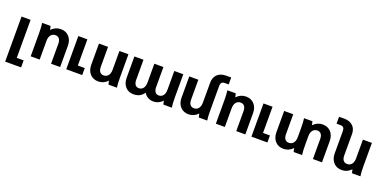

<svg xmlns="http://www.w3.org/2000/svg" viewBox="-14 -1657 5573 2804"><g transform="rotate(20 2772.5 -255.5)"><path d="M53.2 200.2V-500H193.8V90.8H300.8V200.2Z M367.7 -516.1H498.5Q507.3 -487.3 511.7 -459Q573.2 -523.9 657.7 -523.9Q737.3 -523.9 786.1 -470.7Q835 -417.5 835 -329.1V0H693.8V-310.1Q693.8 -359.9 672.9 -387Q651.9 -414.1 613.8 -414.1Q569.3 -414.1 543 -381.6Q516.6 -349.1 516.6 -291V0H377V-359.9Q377 -459 367.7 -516.1Z M929.7 0V-516.1H1070.3V-108.9H1177.7V0Z M1717.3 0H1586.4Q1577.6 -28.3 1573.2 -57.1Q1511.7 7.8 1427.2 7.8Q1347.7 7.8 1299.1 -45.4Q1250.5 -98.6 1250.5 -187V-516.1H1391.6V-206.1Q1391.6 -156.2 1412.6 -129.2Q1433.6 -102.1 1471.7 -102.1Q1516.1 -102.1 1542.2 -134.3Q1568.4 -166.5 1568.4 -225.1V-516.1H1708.5V-155.8Q1708.5 -54.2 1717.3 0Z M2111.3 -225.1V-516.1H2252.4V-206.1Q2252.4 -156.2 2272.2 -129.2Q2292 -102.1 2328.1 -102.1Q2371.1 -102.1 2396.2 -134.3Q2421.4 -166.5 2421.4 -225.1V-516.1H2561V-155.8Q2561 -57.1 2570.3 0H2439.5Q2430.7 -28.3 2426.3 -57.1Q2366.2 7.8 2284.2 7.8Q2235.4 7.8 2197.3 -14.2Q2159.2 -36.1 2137.2 -75.2Q2106.4 -31.2 2067.9 -11.7Q2029.3 7.8 1974.1 7.8Q1896 7.8 1848.6 -45.4Q1801.3 -98.6 1801.3 -187V-516.1H1942.4V-206.1Q1942.4 -156.2 1962.2 -129.2Q1981.9 -102.1 2018.1 -102.1Q2061 -102.1 2086.2 -134.3Q2111.3 -166.5 2111.3 -225.1Z M3111.8 -535.2V-155.8Q3111.8 -54.2 3120.6 0H2989.7Q2981 -28.3 2976.6 -57.1Q2915 7.8 2830.6 7.8Q2751 7.8 2702.4 -45.4Q2653.8 -98.6 2653.8 -187V-516.1H2794.9V-206.1Q2794.9 -156.2 2815.9 -129.2Q2836.9 -102.1 2875 -102.1Q2919.4 -102.1 2945.6 -134.3Q2971.7 -166.5 2971.7 -225.1V-537.1Q2971.7 -573.2 2982.9 -604.2Q2994.1 -635.3 3016.1 -659.2Q3038.1 -683.1 3073.5 -697Q3108.9 -710.9 3153.8 -710.9H3234.9V-603H3172.9Q3111.8 -603 3111.8 -535.2Z M3245.6 -516.1H3376.5Q3385.3 -487.3 3389.6 -459Q3451.2 -523.9 3535.6 -523.9Q3615.2 -523.9 3664.1 -470.7Q3712.9 -417.5 3712.9 -329.1V0H3571.8V-310.1Q3571.8 -359.9 3550.8 -387Q3529.8 -414.1 3491.7 -414.1Q3447.3 -414.1 3420.9 -381.6Q3394.5 -349.1 3394.5 -291V0H3254.9V-359.9Q3254.9 -459 3245.6 -516.1Z M3807.6 0V-516.1H3948.2V-108.9H4055.7V0Z M4446.3 -225.1V-359.9Q4446.3 -461.9 4437.5 -516.1H4568.4Q4577.1 -487.3 4581.5 -459Q4643.1 -523.9 4727.5 -523.9Q4807.1 -523.9 4855.7 -470.7Q4904.3 -417.5 4904.3 -329.1V0H4763.2V-310.1Q4763.2 -360.4 4742.4 -387.2Q4721.7 -414.1 4683.6 -414.1Q4639.2 -414.1 4612.8 -381.6Q4586.4 -349.1 4586.4 -291V-155.8Q4586.4 -54.2 4595.2 0H4464.4Q4455.6 -28.3 4451.2 -57.1Q4389.6 7.8 4305.2 7.8Q4225.6 7.8 4177 -45.4Q4128.4 -98.6 4128.4 -187V-516.1H4269.5V-206.1Q4269.5 -156.2 4290.5 -129.2Q4311.5 -102.1 4349.6 -102.1Q4394 -102.1 4420.2 -134.3Q4446.3 -166.5 4446.3 -225.1Z M5501.5 0H5370.1Q5362.3 -25.4 5357.4 -57.1Q5295.9 7.8 5211.4 7.8Q5131.8 7.8 5083 -45.4Q5034.2 -98.6 5034.2 -187V-535.2Q5034.2 -603 4973.1 -603H4911.1V-710.9H4992.2Q5051.8 -710.9 5094.2 -686.8Q5136.7 -662.6 5156 -624Q5175.3 -585.4 5175.3 -537.1V-206.1Q5175.3 -156.2 5196.3 -129.2Q5217.3 -102.1 5255.4 -102.1Q5299.8 -102.1 5326.2 -134.5Q5352.5 -167 5352.5 -225.1V-516.1H5492.2V-155.8Q5492.2 -57.1 5501.5 0Z"/></g></svg>

Font: LT Superior
Style: Bold
Weight: 400
Designer: Daniel Lyons
Foundry: LyonsType
Version: Version 1.000